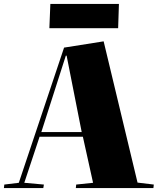

<svg xmlns="http://www.w3.org/2000/svg" viewBox="-24 -960 819 980"><path d="M505 -749 678 -28 761 -18 759 0H363L365 -18L451 -27L399 -262H178L100 -27L200 -18L197 0H-4L-2 -18L72 -27L303 -717ZM187 -286H393L316 -676H312ZM233 -940H583L579 -816H228Z"/></svg>

Font: Literata 72pt Black
Style: Italic
Weight: 900
Italic angle: -2°
Designer: Latin by Veronika Burian and Jose Scaglione. Greek by Irene Vlachou. Cyrillic by Vera Evstafieva
Foundry: TypeTogether
Version: Version 3.002